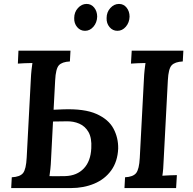

<svg xmlns="http://www.w3.org/2000/svg" viewBox="-20 -958 983 978"><path d="M37 0 40 -55Q82 -57 97.5 -76.5Q113 -96 116 -156L137 -553Q138 -578 140.5 -601Q143 -624 145 -637Q128 -637 106 -636Q84 -635 71 -634L74 -700H339L336 -645Q296 -643 280 -625.5Q264 -608 261 -549L253 -399L301 -401Q410 -405 471.5 -377.5Q533 -350 558 -303Q583 -256 582 -201Q579 -135 546.5 -90Q514 -45 460 -22.5Q406 0 341 0ZM914 -700 911 -645Q871 -643 854.5 -625.5Q838 -608 835 -549L814 -149Q812 -91 807 -63Q823 -64 845.5 -65Q868 -66 881 -66L877 0H614L617 -55Q658 -57 673.5 -76.5Q689 -96 692 -154L713 -553Q714 -578 716.5 -601Q719 -624 721 -637Q705 -637 682.5 -636Q660 -635 647 -634L651 -700ZM232 -61Q251 -60 274 -60.5Q297 -61 313 -61Q372 -63 407 -100Q442 -137 445 -203Q448 -255 431 -285Q414 -315 384 -328Q354 -341 319 -340Q301 -340 284.5 -339.5Q268 -339 250 -339L240 -146Q239 -119 236.5 -96.5Q234 -74 232 -61ZM578 -801Q554 -801 538 -820Q522 -839 523 -866Q523 -896 542 -917Q561 -938 586 -938Q610 -938 625 -919Q640 -900 640 -873Q639 -843 621 -822Q603 -801 578 -801ZM413 -801Q389 -801 373 -820Q357 -839 358 -866Q358 -896 377 -917Q396 -938 421 -938Q445 -938 460 -919Q475 -900 475 -873Q474 -843 456 -822Q438 -801 413 -801Z"/></svg>

Font: Lora SemiBold
Style: Italic
Weight: 600
Italic angle: -3°
Designer: Olga Karpushina, Alexei Vanyashin (Cyrillic)
Foundry: Cyreal
Version: Version 3.011; ttfautohint (v1.8.4.7-5d5b)